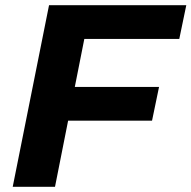

<svg xmlns="http://www.w3.org/2000/svg" viewBox="-20 -720 738 740"><path d="M256 -385H593L566 -255H230ZM192 0H29L169 -700H698L671 -570H305Z"/></svg>

Font: MOST Montserrat
Style: Bold Italic
Weight: 700
Italic angle: -11.3°
Designer: Julieta Ulanovsky
Foundry: Julieta Ulanovsky
Version: Version 8.000;March 11, 2024;FontCreator 15.0.0.2926 64-bit